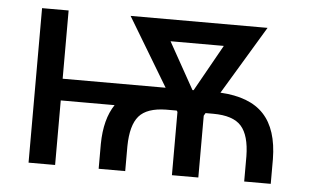

<svg xmlns="http://www.w3.org/2000/svg" viewBox="-43 -591 1063 654"><g transform="rotate(5 488.5 -264.0)"><path d="M315.4 0H406.2V-85.4Q407.2 -157.2 434.3 -188.5Q461.4 -219.7 526.4 -220.7H563L565.9 -216.3V0H656.2V-211.4L661.6 -220.7H687.5Q755.9 -220.7 783.9 -189.2Q812 -157.7 813 -86.4V0H903.8V-84.5Q902.8 -186 854.7 -237.5Q806.6 -289.1 706.1 -294.4L846.7 -528.3H378.4L518.6 -294.9H166.5V-528.3H75.7V0H166.5V-220.7H350.6Q316.4 -169.9 315.4 -85.4ZM610.4 -294.9 521.5 -454.1H703.6L614.3 -294.9Z"/></g></svg>

Font: FAU Chimera
Style: Regular
Weight: 400
Version: Version 1.002;hotconv 1.0.117;makeotfexe 2.5.65602